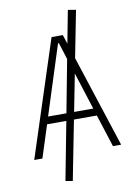

<svg xmlns="http://www.w3.org/2000/svg" viewBox="-105 -900 796 1128"><g transform="rotate(-10 293.0 -336.5)"><path d="M235.4 161.1 192.9 153.3 259.3 -193.4H144.5L82.5 0H33.7L259.3 -693.4H326.7L344.2 -639.2L381.3 -834L428.7 -826.2L374 -547.4L552.2 0H503.4L441.4 -193.4H304.7ZM267.6 -237.3 327.1 -550.8 295.4 -650.9H290.5L158.2 -237.3ZM356.9 -459 313.5 -237.3H427.7Z"/></g></svg>

Font: Cascadia Code NF ExtraLight
Style: Regular
Weight: 200
Monospace: yes
Designer: Aaron Bell
Foundry: Saja Typeworks
Version: Version 2404.023; ttfautohint (v1.8.4)